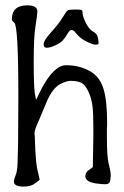

<svg xmlns="http://www.w3.org/2000/svg" viewBox="-20 -688 465 720"><path d="M186.5 -517.6Q167 -508.8 155.3 -508.8Q143.6 -508.8 143.6 -522.5Q143.6 -536.1 172.4 -567.9Q201.2 -599.6 214.8 -622.6Q228.5 -645.5 233.9 -648.9Q239.3 -652.3 260.3 -652.3Q281.2 -652.3 285.6 -650.4Q290 -648.4 290 -637.2Q290 -626 302.2 -601.6Q314.5 -577.1 329.6 -569.3Q344.7 -561.5 347.7 -544.4Q350.6 -527.3 349.1 -523.9Q347.7 -520.5 337.9 -520.5Q328.1 -520.5 304.2 -532.2Q280.3 -543.9 263.9 -564.9Q247.6 -585.9 235.6 -565.4Q223.6 -544.9 214.8 -535.6Q206.1 -526.4 186.5 -517.6ZM69.3 11.7Q32.2 11.7 32.2 -6.8Q32.2 -15.6 38.6 -30.8Q44.9 -45.9 45.9 -76.7Q46.9 -107.4 47.9 -155.3Q48.8 -252 48.8 -328.1Q48.8 -593.8 33.2 -603.5Q24.4 -609.4 24.4 -616.2Q25.4 -668 82 -668Q120.1 -668 120.1 -645.5Q120.1 -645.5 120.1 -644.5Q120.1 -633.8 113.3 -591.8Q106.4 -549.8 106.4 -459Q106.4 -368.2 110.4 -338.9L115.2 -313.5L133.8 -351.6Q181.6 -443.4 227.5 -443.4H228.5Q276.4 -443.4 315.9 -421.9Q355.5 -400.4 369.1 -351.6Q381.8 -307.6 381.8 -222.7Q380.9 -212.9 380.9 -203.1Q380.9 -203.1 380.9 -173.8Q380.9 -99.6 387.7 -73.2Q395.5 -43.9 395.5 -26.4Q394.5 -25.4 394.5 -24.4Q394.5 -6.8 389.2 -2Q383.8 2.9 373.5 2.9Q363.3 2.9 339.8 0Q316.4 -3.9 307.6 -11.7Q299.8 -18.6 299.8 -28.3Q300.8 -30.3 300.8 -32.2Q302.7 -44.9 315.4 -51.8L328.1 -61.5L330.1 -177.7Q330.1 -177.7 330.1 -207Q330.1 -261.7 327.1 -288.1Q323.2 -321.3 310.5 -346.7Q297.9 -372.1 283.2 -378.4Q268.6 -384.8 245.1 -384.8Q229.5 -384.8 206.1 -373Q176.8 -357.4 154.3 -304.7Q126 -237.3 125 -234.4Q109.4 -201.2 109.4 -188.5V-187.5L110.4 -176.8L112.3 -128.9Q115.2 -69.3 121.1 -47.9L128.9 -13.7L112.3 -1Q96.7 11.7 69.3 11.7Z"/></svg>

Font: Drukaatie burti
Style: Light
Weight: 300
Version: Version 0.14